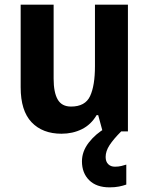

<svg xmlns="http://www.w3.org/2000/svg" viewBox="-20 -566 642 827"><path d="M531 -546V0H422L403 -70H396Q372 -29 332.5 -9.5Q293 10 245 10Q163 10 116 -39.5Q69 -89 69 -190V-546H211V-227Q211 -168 228.5 -137.5Q246 -107 286 -107Q347 -107 368 -152Q389 -197 389 -281V-546ZM435 110Q435 130 446 141Q457 152 475 152Q490 152 502.5 149Q515 146 524 143V229Q510 234 492.5 237.5Q475 241 452 241Q395 241 364 210Q333 179 333 129Q333 86 362.5 48Q392 10 436 -15L502 0Q469 33 452 59Q435 85 435 110Z"/></svg>

Font: Noto Sans Gujarati SemiCondensed
Style: Bold
Weight: 700
Width: 4
Designer: Jelle Bosma - Monotype Design Team, Universal Thirst
Foundry: Monotype Imaging Inc.
Version: Version 2.106; ttfautohint (v1.8.4.7-5d5b)